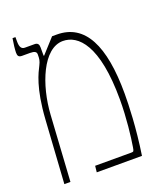

<svg xmlns="http://www.w3.org/2000/svg" viewBox="-124 -725 665 802"><g transform="rotate(-20 209.0 -323.5)"><path d="M23 0H50L68 -291C76 -422 133 -564 221 -564C289 -564 362 -495 362 -253C362 -170 352 -89 345 -47C342 -30 342 -28 330 -28H170L167 0H368C386 -118 389 -220 389 -269C389 -483 332 -598 207 -598H186L127 -533L125 -534V-571C125 -584 120 -592 106 -592H63C48 -592 41 -603 41 -627V-647H28C24 -625 21 -597 21 -585C21 -571 25 -564 40 -564H75C96 -564 104 -559 104 -547C104 -527 103 -519 94 -501C81 -475 50 -420 41 -280Z"/></g></svg>

Font: Noto Serif Hebrew ExtraCondensed Thin
Style: Regular
Weight: 100
Width: 2
Designer: Monotype Design Team
Foundry: Monotype Imaging Inc.
Version: Version 2.004